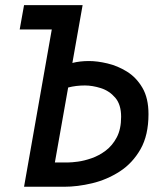

<svg xmlns="http://www.w3.org/2000/svg" viewBox="-20 -713 626 733"><path d="M71.8 0 177.7 -600.6H55.2L71.8 -693.4H295.4L256.3 -472.7Q285.2 -480 319.8 -480Q351.1 -480 389.9 -470.9Q428.7 -461.9 464.6 -439.7Q500.5 -417.5 523.7 -377.9Q546.9 -338.4 546.9 -277.3Q546.9 -196.8 516.4 -143.3Q485.8 -89.8 437 -58.3Q388.2 -26.9 332 -13.4Q275.9 0 224.6 0ZM189.5 -92.8H240.7Q253.4 -92.8 277.3 -95.9Q301.3 -99.1 329.6 -108.9Q357.9 -118.7 383.5 -137.9Q409.2 -157.2 425.8 -188.7Q442.4 -220.2 442.4 -267.1Q442.4 -314 419.9 -340.1Q397.5 -366.2 365.2 -376.5Q333 -386.7 304.2 -386.7Q270 -386.7 240.2 -378.9Z"/></svg>

Font: Cascadia Mono PL
Style: Italic
Weight: 400
Italic angle: -10°
Monospace: yes
Designer: Aaron Bell
Foundry: Saja Typeworks
Version: Version 2404.023; ttfautohint (v1.8.4)